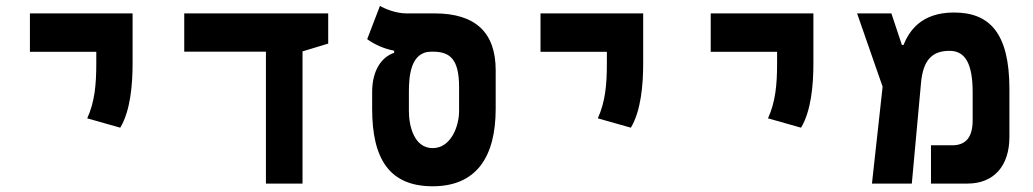

<svg xmlns="http://www.w3.org/2000/svg" viewBox="-20 -632 3556 661"><path d="M394 -192.4C428.7 -250.5 436.5 -338.4 436.5 -414.1V-585.9H83V-453.6H311.5V-414.1C311.5 -338.4 305.7 -280.8 280.3 -224.6Z M895.5 0H1021.5V-455.1L1109.9 -481.9V-585.9H614.3V-454.1H895.5Z M1469.7 9.3C1619.6 9.3 1686.5 -91.3 1686.5 -257.3V-390.1C1686.5 -519 1618.2 -585.9 1476.1 -585.9H1378.4C1342.8 -585.9 1302.7 -602.5 1288.1 -611.8L1244.1 -497.1C1268.1 -480 1299.8 -464.4 1336.9 -457.5V-450.2C1293 -435.5 1261.2 -388.7 1261.2 -315.4V-257.3C1261.2 -84 1321.3 9.3 1469.7 9.3ZM1469.7 -122.1C1406.2 -122.1 1387.7 -196.8 1387.7 -250V-315.4C1387.7 -367.7 1392.6 -454.1 1464.8 -454.1H1469.7C1528.3 -454.1 1560.5 -429.7 1560.5 -332V-250C1560.5 -196.8 1532.2 -122.1 1469.7 -122.1Z M2151.9 -192.4C2186.5 -250.5 2194.3 -338.4 2194.3 -414.1V-585.9H1840.8V-453.6H2069.3V-414.1C2069.3 -338.4 2063.5 -280.8 2038.1 -224.6Z M2737.8 -192.4C2772.5 -250.5 2780.3 -338.4 2780.3 -414.1V-585.9H2426.8V-453.6H2655.3V-414.1C2655.3 -338.4 2649.4 -280.8 2624 -224.6Z M2981.9 0H3119.1L3150.9 -347.7C3158.2 -425.3 3189 -457 3249 -457C3304.7 -457 3328.6 -410.2 3328.6 -313.5V-217.8C3328.6 -159.2 3304.7 -131.8 3258.3 -131.8H3185.1V0H3311C3400.9 0 3455.1 -60.1 3455.1 -160.6V-325.7C3455.1 -519.5 3385.7 -588.9 3264.6 -588.9C3150.4 -588.9 3110.4 -524.9 3090.3 -477.1H3085L3048.8 -585.9H2930.7L3018.6 -333.5Z"/></svg>

Font: Cascadia Mono NF
Style: Bold
Weight: 700
Monospace: yes
Designer: Aaron Bell
Foundry: Saja Typeworks
Version: Version 2404.023